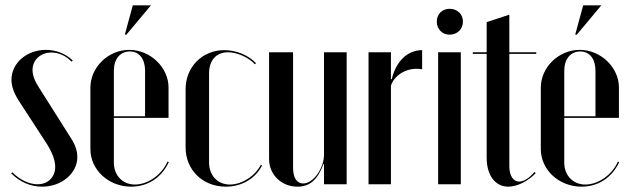

<svg xmlns="http://www.w3.org/2000/svg" viewBox="-20 -691 2370 720"><path d="M253 -464C226 -490 190 -504 152 -504C80 -504 23 -454 23 -392C23 -368 32 -343 48 -317L154 -154C176 -120 187 -90 187 -65C187 -27 160 0 121 0C89 0 54 -17 26 -45L22 -41C54 -9 94 9 138 9C211 9 270 -41 270 -102C270 -125 262 -149 246 -173L126 -363C110 -387 102 -409 102 -429C102 -466 132 -494 173 -494C200 -494 227 -482 248 -460Z M454 -561 546 -671H478L448 -561ZM319 -362V-132C319 -54 387 9 472 9C534 9 586 -25 613 -83L608 -85C587 -36 535 1 486 1C440 1 407 -33 407 -81V-249H612V-363C612 -438 544 -504 465 -504C386 -504 319 -439 319 -362ZM407 -255V-426C407 -469 430 -498 467 -498C502 -498 524 -470 524 -426V-255Z M676 -357V-138C676 -54 740 9 827 9C886 9 938 -21 963 -71L958 -73C937 -31 887 1 842 1C796 1 764 -33 764 -82V-416C764 -465 791 -495 835 -495C869 -495 912 -476 936 -450L940 -454C912 -484 866 -503 821 -503C739 -503 676 -440 676 -357Z M1193 -76H1195V0H1280V-495H1195V-111C1195 -60 1155 -3 1117 -3C1093 -3 1079 -24 1079 -63V-495H989V-95C989 -36 1035 9 1096 9C1142 9 1172 -18 1193 -76Z M1362 -495V0H1446V-370C1461 -414 1513 -441 1563 -431V-503C1508 -503 1465 -461 1449 -394H1446V-495Z M1618 -610C1618 -582 1638 -561 1666 -561C1695 -561 1716 -582 1716 -610C1716 -638 1695 -658 1666 -658C1638 -658 1618 -638 1618 -610ZM1623 -495V0H1708V-495Z M1886 9C1920 9 1961 -12 1989 -42L1984 -46C1965 -23 1944 -10 1927 -10C1904 -10 1890 -33 1890 -68V-489H1991V-495H1890V-636L1805 -608V-495H1753V-489H1805V-99C1805 -34 1837 9 1886 9Z M2143 -561 2235 -671H2167L2137 -561ZM2008 -362V-132C2008 -54 2076 9 2161 9C2223 9 2275 -25 2302 -83L2297 -85C2276 -36 2224 1 2175 1C2129 1 2096 -33 2096 -81V-249H2301V-363C2301 -438 2233 -504 2154 -504C2075 -504 2008 -439 2008 -362ZM2096 -255V-426C2096 -469 2119 -498 2156 -498C2191 -498 2213 -470 2213 -426V-255Z"/></svg>

Font: Moniqa SemBd Display
Style: Regular
Weight: 600
Designer: Rajesh Rajput
Foundry: Rajesh Rajput
Version: Version 1.000